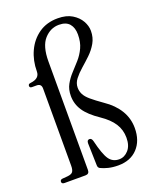

<svg xmlns="http://www.w3.org/2000/svg" viewBox="-142 -827 726 914"><g transform="rotate(-20 221.5 -369.5)"><path d="M297 9Q269 9 247 3.5Q225 -2 209 -10Q200 -15 200 -27L197 -139Q197 -156 210 -156Q221 -156 225 -140Q242 -69 260 -43Q278 -17 311 -17Q338 -17 358 -39.5Q378 -62 378 -102Q378 -142 357.5 -174Q337 -206 294 -235Q242 -270 219.5 -304Q197 -338 197 -379Q197 -412 210.5 -436.5Q224 -461 243.5 -482Q263 -503 282.5 -525Q302 -547 315.5 -575.5Q329 -604 329 -643Q329 -677 312 -697Q295 -717 259 -717Q216 -717 184.5 -682Q153 -647 153 -570V-20Q153 0 133 0H28Q13 0 13 -11Q13 -22 26 -23L51 -25Q72 -27 78.5 -36.5Q85 -46 85 -67V-458Q85 -482 61 -482H38Q26 -482 26 -492Q26 -502 38 -503Q85 -508 85 -544Q85 -599 106.5 -645.5Q128 -692 168 -720Q208 -748 264 -748Q308 -748 336.5 -730.5Q365 -713 379 -688Q393 -663 393 -638Q393 -604 377.5 -577Q362 -550 339.5 -528.5Q317 -507 294.5 -487.5Q272 -468 256.5 -448Q241 -428 241 -405Q241 -387 249 -371Q257 -355 277.5 -337.5Q298 -320 335 -294Q381 -263 406 -222Q431 -181 431 -132Q431 -68 395 -29.5Q359 9 297 9Z"/></g></svg>

Font: Instrument Serif
Style: Regular
Weight: 400
Designer: Rodrigo Fuenzalida
Foundry: fragTYPE
Version: Version 1.000; ttfautohint (v1.8.4.7-5d5b);gftools[0.9.27]